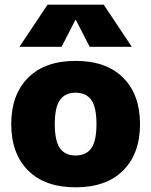

<svg xmlns="http://www.w3.org/2000/svg" viewBox="-20 -790 646 820"><path d="M302 -705 243 -590H63L183 -770H423L543 -590H363L304 -705ZM100 -458Q172 -530 303 -530Q434 -530 506 -458Q578 -386 578 -260Q578 -134 506 -62Q434 10 303 10Q172 10 100 -62Q28 -134 28 -260Q28 -386 100 -458ZM236 -157Q258 -126 303 -126Q348 -126 370 -157Q392 -188 392 -260Q392 -332 370 -363Q348 -394 303 -394Q258 -394 236 -363Q214 -332 214 -260Q214 -188 236 -157Z"/></svg>

Font: M PLUS 1p Black
Style: Regular
Weight: 900
Version: Version 1.061